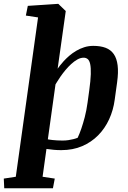

<svg xmlns="http://www.w3.org/2000/svg" viewBox="-62 -783 676 1015"><path d="M85 -752 246.1 -762.7 285.6 -724.6 242.7 -419.9Q246.6 -425.3 254.9 -436.3Q263.2 -447.3 275.6 -460.7Q288.1 -474.1 304.4 -488.3Q320.8 -502.4 340.6 -514.2Q360.4 -525.9 383.1 -533.2Q405.8 -540.5 431.2 -540.5Q469.2 -540.5 496.3 -530.3Q523.4 -520 539.3 -497.3Q555.2 -474.6 559.8 -437.7Q564.5 -400.9 557.1 -347.7L544.4 -255.9Q537.1 -200.7 514.9 -152.3Q492.7 -104 456.8 -67.6Q420.9 -31.2 372.1 -10.3Q323.2 10.7 261.7 10.7Q241.7 10.7 222.2 9Q202.6 7.3 183.6 4.4L163.1 151.4L227.5 161.1L217.8 212.4H-39.6L-42 161.1L21.5 151.4L139.2 -690.9L74.7 -700.7ZM409.7 -304.7Q417 -357.4 418 -391.1Q418.9 -424.8 414.8 -444.1Q410.6 -463.4 401.6 -470.7Q392.6 -478 380.4 -478Q363.8 -478 346.9 -468.5Q330.1 -459 314.2 -444.3Q298.3 -429.7 283.9 -412.4Q269.5 -395 258.5 -379.2Q247.6 -363.3 240.5 -351.6Q233.4 -339.8 231.4 -336.9L190.9 -46.4Q192.9 -45.9 199.5 -44.9Q206.1 -43.9 216.3 -42.7Q226.6 -41.5 240 -40.8Q253.4 -40 268.1 -40Q285.2 -40 299.6 -42.2Q314 -44.4 325.9 -47.4Q337.9 -50.3 348.6 -54.7Q358.9 -76.7 367.9 -103Q377 -129.4 386 -163.6Q395 -197.8 400.9 -240.7Z"/></svg>

Font: Noticia Text
Style: Bold Italic
Weight: 700
Italic angle: -8°
Designer: JM Sole
Foundry: JM Sole
Version: Version 1.003